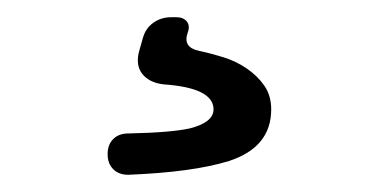

<svg xmlns="http://www.w3.org/2000/svg" viewBox="-20 -20 446 223"><path d="M105 159Q105 148 111.5 141.5Q118 135 129 135Q179 134 201 129Q228 122 228 107Q228 82 170 78Q153 76 145 65.5Q137 55 142 38L146 24Q149 13 158 6.5Q167 0 179 0H185Q193 0 197 5Q201 10 198 18Q192 35 211 39Q225 42 239.5 46.5Q254 51 266.5 59.5Q279 68 287 79.5Q295 91 295 107Q295 151 246 167Q204 180 129 183Q118 183 111.5 176.5Q105 170 105 159Z"/></svg>

Font: Higure Gothic Medium
Style: Regular
Weight: 500
Designer: Yoshimichi Ohira
Foundry: Positype
Version: Version 1.000